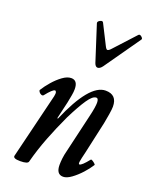

<svg xmlns="http://www.w3.org/2000/svg" viewBox="-136 -777 673 862"><g transform="rotate(20 200.5 -345.5)"><path d="M69 13Q34 13 37 -1L113 -313Q116 -327 114 -333Q112 -339 108 -339Q97 -339 67 -301Q63 -297 56.5 -299.5Q50 -302 45.5 -308Q41 -314 43 -318Q56 -339 75.5 -361.5Q95 -384 117 -400Q139 -416 158 -416Q189 -416 189 -374Q189 -361 186 -344.5Q183 -328 179 -308L160 -226L163 -224Q245 -416 322 -416Q377 -416 377 -359Q377 -347 373 -322Q369 -297 365 -277L331 -123Q323 -91 321 -77.5Q319 -64 324 -64Q335 -64 365 -102Q367 -104 373 -100.5Q379 -97 384.5 -92Q390 -87 389 -85Q376 -64 355.5 -41.5Q335 -19 313 -3Q291 13 274 13Q241 13 241 -32Q241 -46 243 -63.5Q245 -81 251 -104L293 -284Q299 -309 301.5 -325.5Q304 -342 304 -351Q304 -372 293 -372Q276 -372 253.5 -339Q231 -306 200 -244Q171 -182 147.5 -121.5Q124 -61 108 0Q106 13 69 13ZM252 -500Q246 -500 242 -505Q238 -510 236 -516L181 -687Q179 -695 190.5 -701Q202 -707 206 -699L254 -604Q261 -590 266 -590Q273 -590 285 -604L374 -701Q380 -707 389 -699Q398 -691 394 -686L274 -515Q263 -500 252 -500Z"/></g></svg>

Font: Junicode Two Beta Condensed Medium
Style: Italic
Weight: 500
Width: 3
Italic angle: -9°
Version: Version 1.053; ttfautohint (v1.8.4)